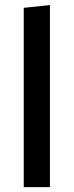

<svg xmlns="http://www.w3.org/2000/svg" viewBox="-20 -764 301 784"><path d="M77 0V-732L184 -743.5V0Z"/></svg>

Font: Commissioner Medium
Style: Regular
Weight: 500
Designer: Kostas Bartsokas
Foundry: Kostas Bartsokas
Version: Version 1.000; ttfautohint (v1.8.3)